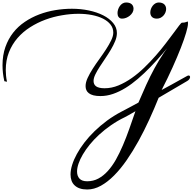

<svg xmlns="http://www.w3.org/2000/svg" viewBox="-20 -804 1532 1527"><path d="M673.3 637.7Q721.7 637.7 762 616.2Q802.2 594.7 836.9 556.6Q871.6 518.6 901.4 466.3Q930.7 414.1 957.3 352.1Q983.9 290 1008.3 220.7L1057.1 80.6L1002.9 111.8Q980.5 124.5 972.2 128.4Q917.5 154.3 862.3 192.4Q811 228 768.8 266.8Q726.6 305.7 693.8 345.9Q661.1 386.2 638.7 424.6Q616.2 462.9 604.5 497.6Q592.8 532.2 592.8 560.1Q592.8 595.7 612.3 616.7Q631.8 637.7 673.3 637.7ZM1469.7 -200.7Q1475.6 -203.6 1480.5 -203.6Q1485.8 -203.6 1488.8 -200Q1491.7 -196.3 1491.7 -190.9Q1491.7 -184.1 1486.3 -175.5Q1481 -167 1469.7 -160.2L1241.7 -26.4Q1207 60.5 1166.7 148.2Q1126.5 235.8 1081.8 316.9Q1037.1 397.9 988.3 468.5Q939.5 539.1 887.9 591.1Q836.4 643.1 782.5 673.1Q728.5 703.1 673.8 703.1Q639.2 703.1 614.3 694.3Q590.8 686.5 573.2 669.9Q556.6 654.3 548.8 632.3Q541 610.4 541 583.5Q541 548.3 554 506.8Q566.9 465.3 591.3 420.7Q615.7 376 651.1 329.8Q686.5 283.7 731.4 240Q776.4 196.3 830.1 156.2Q883.8 116.7 944.8 84.5L1010.7 49.8L1081.1 11.7L1142.6 -128.4Q1174.3 -197.8 1209 -261.7Q1241.2 -320.8 1283.2 -383.8Q1295.9 -402.8 1309.1 -420.4L1271 -375Q1222.7 -318.8 1174.1 -268.8Q1125.5 -218.8 1076.4 -176.8Q1027.3 -134.8 978 -104.5Q928.7 -74.2 878.9 -57.1Q829.1 -40 778.8 -40Q745.6 -40 723.1 -45.9Q700.7 -51.8 686.8 -62.5Q672.9 -73.2 666.7 -87.6Q660.6 -102.1 660.6 -119.1Q660.6 -148.9 677 -184.3Q693.4 -219.7 717.8 -257.8Q742.2 -295.9 770.8 -335.2Q799.3 -374.5 823.7 -412.1Q848.1 -449.7 864.5 -483.6Q880.9 -517.6 880.9 -544.9Q880.9 -581.1 858.9 -608.9Q836.9 -636.7 799.1 -655.8Q761.2 -674.8 710.9 -684.6Q660.6 -694.3 604.5 -694.3Q541 -694.3 473.6 -682.6Q405.8 -671.4 341.6 -647.7Q277.3 -624 220 -587.6Q162.6 -551.3 119.4 -501.5Q76.2 -451.7 51 -388.2Q25.9 -324.7 25.9 -246.6Q25.9 -224.6 28.1 -201.7Q30.3 -178.7 35.6 -153.8L14.6 -158.2Q6.8 -192.4 3.4 -223.6Q0 -254.9 0 -284.2Q0 -364.7 22.7 -429.4Q45.4 -494.1 84.7 -544.2Q124 -594.2 177.2 -629.9Q230.5 -666 291.7 -689.2Q353 -712.4 419.7 -723.4Q486.3 -734.4 552.2 -734.4Q622.6 -734.4 687 -720.7Q751.5 -707 801 -681.9Q850.6 -656.7 880.1 -620.8Q909.7 -585 909.7 -541Q909.7 -510.7 896 -477.3Q882.3 -443.8 861.6 -408.9Q840.8 -374 816.9 -338.9L772.5 -272Q751.5 -239.7 737.8 -211.2Q724.1 -182.6 724.1 -160.2Q724.1 -147 728.8 -136.2Q733.4 -125.5 743.7 -117.9Q753.9 -110.4 770.8 -106.2Q787.6 -102.1 812 -102.1Q867.2 -102.1 921.9 -124.5Q976.1 -147 1028.1 -183.6Q1080.1 -220.2 1128.4 -267.1Q1176.8 -314 1219.5 -362.8Q1262.2 -411.6 1297.9 -458.5L1360.8 -542L1404.8 -601.1Q1421.9 -623.5 1426.8 -623.5Q1448.2 -623.5 1458.5 -628.2Q1468.8 -632.8 1471.7 -632.8Q1474.1 -632.8 1474.6 -629.4Q1475.1 -626 1475.1 -616.7Q1475.1 -594.7 1460.4 -544.4Q1445.8 -494.1 1418.5 -424.1Q1391.1 -354 1352.5 -268.1Q1314 -182.1 1265.6 -88.4L1345.7 -131.8L1410.6 -168ZM1227.5 -655.8Q1213.4 -655.8 1203.6 -659.7Q1193.8 -663.6 1187.5 -670.4Q1181.2 -677.2 1178.2 -686.3Q1175.3 -695.3 1175.3 -705.1Q1175.3 -718.8 1180.4 -732.7Q1185.5 -746.6 1194.3 -758.1Q1203.1 -769.5 1215.6 -776.9Q1228 -784.2 1242.7 -784.2Q1257.8 -784.2 1269 -780Q1280.3 -775.9 1287.4 -768.6Q1294.4 -761.2 1297.9 -752Q1301.3 -742.7 1301.3 -732.4Q1301.3 -719.2 1295.9 -705.6Q1290.5 -691.9 1280.8 -680.9Q1271 -669.9 1257.6 -662.8Q1244.1 -655.8 1227.5 -655.8ZM950.7 -655.8Q940.9 -655.8 934.1 -659.4Q927.2 -663.1 922.9 -669.2Q918.5 -675.3 916.5 -683.1Q914.6 -690.9 914.6 -699.7Q914.6 -713.9 919.4 -728.8Q924.3 -743.7 933.1 -756.1Q941.9 -768.6 954.6 -776.4Q967.3 -784.2 982.9 -784.2Q999.5 -784.2 1010.7 -780Q1022 -775.9 1028.8 -769Q1035.6 -762.2 1038.8 -753.2Q1042 -744.1 1042 -734.4Q1042 -718.3 1033.7 -704.1Q1025.4 -689.9 1012.2 -679.2Q999 -668.5 982.9 -662.1Q966.8 -655.8 950.7 -655.8Z"/></svg>

Font: Meddon
Style: Regular
Weight: 400
Designer: Vernon Adams
Foundry: Vernon Adams
Version: Version 1.000